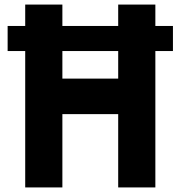

<svg xmlns="http://www.w3.org/2000/svg" viewBox="-20 -820 790 840"><path d="M90.3 -800H252.9V-476.1H497.1V-800H659.7V0H497.1V-320.7H252.9V0H90.3ZM13.4 -706.4H736.6V-596.7H13.4Z"/></svg>

Font: Martian Mono VF sWd Rg
Style: Regular
Weight: 400
Width: 6
Monospace: yes
Designer: Roman Shamin
Foundry: Evil Martians
Version: Version 1.100